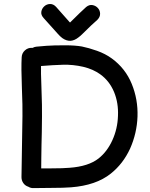

<svg xmlns="http://www.w3.org/2000/svg" viewBox="-20 -961 769 983"><path d="M153 2Q177 1 244 1Q306 1 344 -2Q472 -12 547 -72Q610 -122 646 -200Q681 -279 684 -364Q687 -452 654.5 -531.5Q622 -611 552 -662Q519 -686 476.5 -701Q434 -716 399 -723Q364 -729 315 -729Q282 -729 260.5 -728.5Q239 -728 218 -726.5Q197 -725 166 -722Q156 -721 147 -716H143Q123 -717 107.5 -703Q92 -689 91 -668Q88 -613 92 -514Q96 -413 95 -367Q90 -86 90 -54Q90 -37 99.5 -23.5Q109 -10 125 -5Q138 3 153 2ZM191 -99Q191 -120 191.5 -152.5Q192 -185 192.5 -219.5Q193 -254 194 -282Q195 -335 195 -365Q196 -409 192 -518Q189 -594 190 -623Q250 -628 302 -629.5Q354 -631 406 -619Q457 -607 494 -580Q540 -547 564 -490Q587 -434 584 -368Q582 -302 555.5 -243.5Q529 -185 485 -150Q433 -109 336 -102Q303 -99 244 -99H191ZM342 -752Q362 -754 381 -769Q390 -775 406 -791Q451 -836 478 -859Q493 -874 492.5 -891Q492 -908 481 -920Q470 -932 453.5 -935Q437 -938 421 -925Q392 -899 345 -852L339 -846L337 -847L267 -926Q253 -941 236 -940.5Q219 -940 206.5 -928.5Q194 -917 191.5 -900.5Q189 -884 204 -868L274 -790Q288 -774 299 -766Q320 -751 342 -752Z"/></svg>

Font: Balsamiq Sans
Style: Regular
Weight: 400
Designer: Michael Angeles
Foundry: Balsamiq SRL
Version: Version 1.020; ttfautohint (v1.8.4.7-5d5b);gftools[0.9.26]